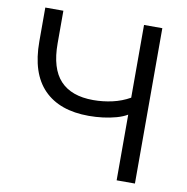

<svg xmlns="http://www.w3.org/2000/svg" viewBox="-79 -782 834 858"><g transform="rotate(10 338.0 -352.5)"><path d="M506 0V-298Q486 -286 457.5 -278Q429 -270 397 -266Q365 -262 333 -262Q200 -262 129 -334.5Q58 -407 58 -551V-705H140V-557Q140 -443 190.5 -389Q241 -335 340 -335Q384 -335 426.5 -344.5Q469 -354 506 -375V-705H589V0Z"/></g></svg>

Font: NunitoSans1
Style: Book
Weight: 400
Designer: Vernon Adams
Foundry: Vernon Adams
Version: Version 3.101;gftools[0.9.27]